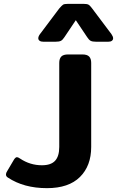

<svg xmlns="http://www.w3.org/2000/svg" viewBox="-20 -963 610 998"><path d="M179 -764Q179 -774 188 -786L288 -919Q301 -934 307.5 -938.5Q314 -943 334 -943H413Q433 -943 440.5 -938.5Q448 -934 459 -919L559 -786Q568 -773 568 -764Q568 -756 561.5 -751Q555 -746 542 -746H481Q460 -746 451 -751Q442 -756 433 -770L374 -858L315 -770Q306 -756 297 -751Q288 -746 267 -746H206Q193 -746 186 -751Q179 -756 179 -764ZM21 -40Q11 -46 11 -56Q11 -64 17 -73L53 -134Q61 -146 68 -146Q74 -146 84 -139Q136 -104 198 -104Q245 -104 266.5 -127.5Q288 -151 288 -199V-636Q288 -658 298.5 -669Q309 -680 334 -680H408Q433 -680 443.5 -669Q454 -658 454 -636V-199Q454 -101 395.5 -43Q337 15 224 15Q104 15 21 -40Z"/></svg>

Font: Mitr Medium
Style: Regular
Weight: 500
Designer: Thanarat Vachiruckul
Foundry: Cadson Demak
Version: Version 1.002